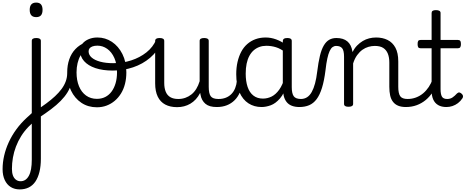

<svg xmlns="http://www.w3.org/2000/svg" viewBox="-123 -808 3606 1480"><path d="M29 652Q-11 652 -40.5 633.5Q-70 615 -86.5 579.5Q-103 544 -103 496Q-103 444 -91 392Q-79 340 -55.5 288.5Q-32 237 3 189Q38 141 85 98Q94 90 103.5 81.5Q113 73 122 64V-493Q122 -504 130.5 -509.5Q139 -515 157 -515Q174 -515 183 -509.5Q192 -504 192 -493V415Q192 473 181 517.5Q170 562 149.5 592Q129 622 98.5 637Q68 652 29 652ZM35 589Q56 589 72 578.5Q88 568 99.5 547Q111 526 116.5 495Q122 464 122 423V145Q116 151 109 157.5Q102 164 96 170Q64 203 40 241.5Q16 280 0 322Q-16 364 -23.5 407.5Q-31 451 -31 493Q-31 523 -23.5 544Q-16 565 -0.5 577Q15 589 35 589ZM156 -676Q131 -676 118.5 -690Q106 -704 106 -732Q106 -760 118.5 -774Q131 -788 156 -788Q181 -788 193 -774Q205 -760 205 -732Q205 -704 193 -690Q181 -676 156 -676Z M175 101Q166 107 158 101Q150 95 145 84.5Q140 74 141.5 62.5Q143 51 152 46Q196 17 233.5 -10.5Q271 -38 301 -66Q331 -94 352 -122.5Q373 -151 384 -181.5Q395 -212 395 -244Q395 -256 406 -259.5Q417 -263 427.5 -259.5Q438 -256 438 -244Q438 -202 427.5 -165Q417 -128 396.5 -95Q376 -62 344.5 -30Q313 2 270.5 34Q228 66 175 101Z M624 19Q556 19 504.5 -15.5Q453 -50 424 -110.5Q395 -171 395 -250Q395 -305 411 -351Q427 -397 458.5 -430Q490 -463 536 -481.5Q582 -500 642 -500Q653 -500 656 -490.5Q659 -481 655 -472Q651 -463 641 -463Q609 -463 582 -453Q555 -443 534 -424.5Q513 -406 498 -380.5Q483 -355 475 -321.5Q467 -288 467 -250Q467 -189 486 -143Q505 -97 540.5 -71.5Q576 -46 624 -46Q660 -46 688.5 -60.5Q717 -75 737 -102Q757 -129 768 -166.5Q779 -204 779 -250Q779 -315 758.5 -361Q738 -407 703.5 -431.5Q669 -456 628 -456Q612 -456 604.5 -465.5Q597 -475 597 -487.5Q597 -500 604.5 -509.5Q612 -519 628 -519Q689 -519 739.5 -485.5Q790 -452 820.5 -391.5Q851 -331 851 -250Q851 -203 840.5 -161.5Q830 -120 809.5 -87Q789 -54 761 -30.5Q733 -7 698.5 6Q664 19 624 19Z M747 -264Q669 -264 612.5 -283Q556 -302 525 -337Q494 -372 494 -420Q494 -449 512.5 -471.5Q531 -494 561.5 -506.5Q592 -519 627 -519Q643 -519 651 -509.5Q659 -500 659 -487.5Q659 -475 651.5 -465.5Q644 -456 628 -456Q606 -456 590.5 -450.5Q575 -445 567.5 -435.5Q560 -426 560 -412Q560 -385 583.5 -364.5Q607 -344 649.5 -332.5Q692 -321 749 -321Q822 -321 888.5 -342.5Q955 -364 1006 -404.5Q1057 -445 1082 -504Q1085 -509 1096 -507Q1107 -505 1116.5 -497.5Q1126 -490 1121 -479Q1091 -411 1034 -362.5Q977 -314 902.5 -289Q828 -264 747 -264Z M1242 18Q1189 18 1151 -2Q1113 -22 1093 -63Q1073 -104 1073 -166V-492Q1073 -504 1081.5 -509.5Q1090 -515 1107 -515Q1125 -515 1134 -509.5Q1143 -504 1143 -492V-169Q1143 -129 1154.5 -101Q1166 -73 1190 -59Q1214 -45 1251 -45Q1280 -45 1305.5 -54Q1331 -63 1352.5 -80Q1374 -97 1390 -123Q1406 -149 1416 -182V-493Q1416 -504 1424.5 -509.5Q1433 -515 1451 -515Q1468 -515 1477 -509.5Q1486 -504 1486 -493V-139Q1486 -87 1501.5 -66Q1517 -45 1560 -45Q1571 -45 1577 -35.5Q1583 -26 1582 -14Q1581 -2 1572.5 7.5Q1564 17 1547 17Q1519 17 1497.5 11Q1476 5 1461 -7.5Q1446 -20 1436 -38Q1426 -56 1422 -81L1420 -92Q1405 -63 1386 -42.5Q1367 -22 1344 -8.5Q1321 5 1295.5 11.5Q1270 18 1242 18Z M1549 17Q1537 17 1531 7.5Q1525 -2 1526 -14Q1527 -26 1536 -35.5Q1545 -45 1562 -45Q1593 -45 1618 -55Q1643 -65 1661 -83.5Q1679 -102 1689.5 -128Q1700 -154 1703 -186Q1704 -199 1715 -203.5Q1726 -208 1736.5 -203.5Q1747 -199 1746 -186Q1743 -137 1727.5 -99.5Q1712 -62 1686 -36Q1660 -10 1625.5 3.5Q1591 17 1549 17Z M1893 17Q1836 17 1792 -11.5Q1748 -40 1723 -96.5Q1698 -153 1698 -236Q1698 -287 1708 -330.5Q1718 -374 1736.5 -409Q1755 -444 1783 -468.5Q1811 -493 1846.5 -506Q1882 -519 1925 -519Q1965 -519 2005 -504.5Q2045 -490 2079 -465V-403Q2040 -433 2004 -444Q1968 -455 1930 -455Q1901 -455 1876.5 -446Q1852 -437 1832.5 -420Q1813 -403 1799 -377Q1785 -351 1778 -317Q1771 -283 1771 -240Q1771 -182 1785.5 -138.5Q1800 -95 1830 -71.5Q1860 -48 1904 -48Q1939 -48 1971 -64Q2003 -80 2029.5 -117Q2056 -154 2073 -215L2091 -163Q2069 -88 2035 -49Q2001 -10 1964 3.5Q1927 17 1893 17ZM2185 17Q2152 17 2127 7.5Q2102 -2 2086.5 -21.5Q2071 -41 2064 -69.5Q2057 -98 2057 -136V-491Q2057 -503 2065.5 -509Q2074 -515 2092 -515Q2109 -515 2117.5 -509.5Q2126 -504 2126 -492V-136Q2126 -88 2141 -66.5Q2156 -45 2198 -45Q2206 -45 2210.5 -35.5Q2215 -26 2214 -14Q2213 -2 2206 7.5Q2199 17 2185 17Z M2184 17Q2175 17 2170.5 7.5Q2166 -2 2167.5 -14Q2169 -26 2176 -35.5Q2183 -45 2196 -45Q2223 -45 2244 -58.5Q2265 -72 2280 -99Q2295 -126 2305.5 -165Q2316 -204 2322 -255Q2331 -328 2343 -377.5Q2355 -427 2373 -457.5Q2391 -488 2415 -501.5Q2439 -515 2470 -515Q2479 -515 2483.5 -505.5Q2488 -496 2487.5 -484Q2487 -472 2482 -463Q2477 -454 2468 -454Q2453 -454 2440.5 -445Q2428 -436 2418 -414.5Q2408 -393 2400 -356.5Q2392 -320 2386 -266Q2376 -186 2359 -131Q2342 -76 2317.5 -43.5Q2293 -11 2260 3Q2227 17 2184 17Z M3006 17Q2971 17 2946.5 7Q2922 -3 2906.5 -23Q2891 -43 2884.5 -72Q2878 -101 2878 -139V-326Q2878 -366 2866.5 -394.5Q2855 -423 2831 -438.5Q2807 -454 2766 -454Q2742 -454 2717.5 -447Q2693 -440 2671 -424.5Q2649 -409 2630 -383Q2611 -357 2599 -319V-7Q2599 4 2590 9.5Q2581 15 2563 15Q2546 15 2537.5 9.5Q2529 4 2529 -7V-371Q2529 -418 2514.5 -436Q2500 -454 2468 -454Q2455 -454 2449 -463Q2443 -472 2443 -484Q2443 -496 2450 -505.5Q2457 -515 2470 -515Q2497 -515 2518 -508.5Q2539 -502 2554.5 -489Q2570 -476 2579.5 -457Q2589 -438 2593 -414L2595 -407Q2609 -436 2629.5 -457Q2650 -478 2673.5 -492Q2697 -506 2723 -512.5Q2749 -519 2776 -519Q2826 -519 2864.5 -500Q2903 -481 2925 -440.5Q2947 -400 2947 -334V-139Q2947 -88 2962 -66.5Q2977 -45 3019 -45Q3031 -45 3036.5 -35.5Q3042 -26 3041 -14Q3040 -2 3031.5 7.5Q3023 17 3006 17Z M3005 17Q2993 17 2987 7.5Q2981 -2 2982 -14Q2983 -26 2992 -35.5Q3001 -45 3018 -45Q3053 -45 3083.5 -56.5Q3114 -68 3138.5 -88.5Q3163 -109 3182 -137.5Q3201 -166 3212 -199Q3217 -212 3227.5 -211Q3238 -210 3246 -202Q3254 -194 3250 -183Q3237 -137 3213.5 -100Q3190 -63 3158.5 -37Q3127 -11 3088.5 3Q3050 17 3005 17Z M3318 17Q3280 17 3254.5 2Q3229 -13 3216.5 -41Q3204 -69 3204 -109V-436H3119Q3106 -436 3101 -443.5Q3096 -451 3096 -468Q3096 -486 3101 -493Q3106 -500 3119 -500H3204V-708Q3204 -719 3212 -724.5Q3220 -730 3237 -730Q3255 -730 3264 -724.5Q3273 -719 3273 -708V-500H3407Q3419 -500 3424.5 -493Q3430 -486 3430 -468Q3430 -451 3424.5 -443.5Q3419 -436 3407 -436H3273V-120Q3273 -82 3283.5 -63.5Q3294 -45 3324 -45Q3348 -45 3365.5 -57Q3383 -69 3400 -88Q3410 -97 3419 -95Q3428 -93 3436 -85Q3445 -77 3446 -68Q3447 -59 3442 -51Q3427 -28 3407 -13Q3387 2 3364.5 9.5Q3342 17 3318 17Z"/></svg>

Font: Playwrite CL Light
Style: Regular
Weight: 300
Designer: Veronika Burian, José Scaglione
Foundry: TypeTogether
Version: Version 1.002